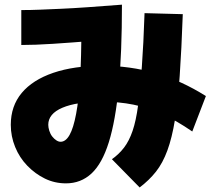

<svg xmlns="http://www.w3.org/2000/svg" viewBox="-20 -788 920 831"><path d="M26.7 -247.8Q26.7 -328.9 73.9 -385.6Q121.1 -442.2 210.6 -472.8Q300 -503.3 422.2 -503.3Q543.3 -503.3 654.4 -471.1Q765.6 -438.9 871.1 -372.2L812.2 -218.9Q744.4 -265.6 682.8 -293.9Q621.1 -322.2 557.8 -335Q494.4 -347.8 422.2 -347.8Q311.1 -347.8 250 -321.7Q188.9 -295.6 188.9 -247.8Q188.9 -236.7 193.3 -222.2Q197.8 -207.8 206.1 -197.2Q214.4 -186.7 223.9 -180.6Q233.3 -174.4 242.2 -174.4Q264.4 -174.4 281.1 -203.9Q297.8 -233.3 309.4 -295Q321.1 -356.7 326.7 -448.9Q332.2 -541.1 332.2 -667.8L395.6 -612.2Q285.6 -603.3 208.3 -598.3Q131.1 -593.3 72.2 -593.3V-744.4Q112.2 -744.4 152.8 -746.1Q193.3 -747.8 243.9 -750Q294.4 -752.2 358.3 -756.7Q422.2 -761.1 507.8 -767.8Q507.8 -560 493.9 -412.8Q480 -265.6 451.1 -172.8Q422.2 -80 376.1 -37.2Q330 5.6 265.6 5.6Q216.7 5.6 174.4 -15Q132.2 -35.6 98.3 -70.6Q64.4 -105.6 45.6 -151.7Q26.7 -197.8 26.7 -247.8ZM464.4 -98.9Q494.4 -120 516.7 -148.9Q538.9 -177.8 553.9 -221.7Q568.9 -265.6 577.8 -332.8Q586.7 -400 593.9 -498.3Q601.1 -596.7 605.6 -731.1L771.1 -726.7Q765.6 -572.2 757.8 -460Q750 -347.8 737.2 -269.4Q724.4 -191.1 704.4 -136.7Q684.4 -82.2 655 -45Q625.6 -7.8 584.4 23.3Z"/></svg>

Font: Paperlogy 9 Black
Style: Regular
Weight: 900
Designer: redesigned by Lee Juim, glyphs from Gmarket Sans & Montserrat
Foundry: PT&
Version: Version 1.001